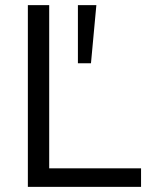

<svg xmlns="http://www.w3.org/2000/svg" viewBox="-20 -725 585 745"><path d="M88.1 0V-705H170.9V-71.9H527.3V0ZM282.3 -479.6V-705H353.9L333 -479.6Z"/></svg>

Font: Mulish ExtraLight
Style: Regular
Weight: 200
Designer: Vernon Adams
Foundry: Vernon Adams
Version: Version 3.603